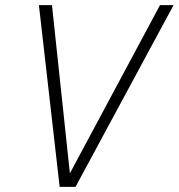

<svg xmlns="http://www.w3.org/2000/svg" viewBox="-20 -730 698 750"><path d="M213 0 132 -710H183L253 -53L605 -710H658L275 0Z"/></svg>

Font: Geist Mono ExtraLight
Style: Italic
Weight: 200
Italic angle: -12°
Monospace: yes
Designer: Basement.studio, Andrés Briganti, Mateo Zaragoza
Foundry: Basement.studio, Vercel, Andrés Briganti, Guido Ferreyra, Mateo Zaragoza
Version: Version 1.500; ttfautohint (v1.8.4.7-5d5b)